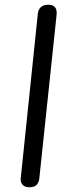

<svg xmlns="http://www.w3.org/2000/svg" viewBox="-20 -792 332 812"><path d="M104 0Q84 0 74.5 -12Q65 -24 68 -41L140 -734Q142 -752 153 -762Q164 -772 185 -772Q204 -772 213 -761Q222 -750 219 -726L146 -35Q145 -23 136 -11.5Q127 0 104 0Z"/></svg>

Font: Edu NSW ACT Foundation Medium
Style: Regular
Weight: 500
Version: Version 1.003